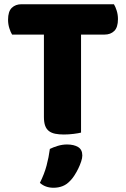

<svg xmlns="http://www.w3.org/2000/svg" viewBox="-20 -629 596 905"><path d="M37 -466Q30 -477 24 -496Q18 -515 18 -536Q18 -575 35.5 -592Q53 -609 81 -609H517Q524 -598 530 -579Q536 -560 536 -539Q536 -500 518.5 -483Q501 -466 473 -466H362V-4Q351 -1 327.5 2Q304 5 281 5Q258 5 240.5 1.5Q223 -2 211 -11Q199 -20 193 -36Q187 -52 187 -78V-466ZM311 223Q294 241 274.5 248.5Q255 256 232 256Q194 256 168 233Q189 191 199.5 151.5Q210 112 215 73Q231 65 252.5 58.5Q274 52 296 52Q328 52 348 64Q368 76 368 104Q368 116 362.5 132.5Q357 149 349 165.5Q341 182 331 197.5Q321 213 311 223Z"/></svg>

Font: Baloo Paaji
Style: Regular
Weight: 400
Designer: Shuchita Grover and Ek Type
Foundry: Ek Type
Version: Version 1.007;PS 1.000;hotconv 1.0.88;makeotf.lib2.5.647800